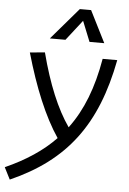

<svg xmlns="http://www.w3.org/2000/svg" viewBox="-100 -842 751 1119"><g transform="rotate(5 275.5 -282.5)"><path d="M0.5 230.5C324.2 87.4 490.7 -134.8 564 -517.6H478.5C449.2 -346.7 397.5 -211.9 315.9 -103C245.6 -203.6 187.5 -343.3 140.1 -525.9L52.7 -517.6C109.9 -317.4 177.2 -153.3 257.3 -34.7C181.6 43.9 85.4 107.4 -34.7 161.1ZM386.7 -794.9H320.8L161.6 -609.4H252.9L345.7 -728.5L393.6 -609.4H480Z"/></g></svg>

Font: Cascadia Mono SemiLight
Style: Italic
Weight: 350
Italic angle: -10°
Monospace: yes
Designer: Aaron Bell
Foundry: Saja Typeworks
Version: Version 2404.023